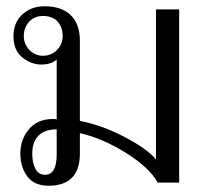

<svg xmlns="http://www.w3.org/2000/svg" viewBox="-20 -583 655 613"><path d="M45 -93Q45 -138 72.5 -170.5Q100 -203 148 -203Q157 -203 161 -202V-393Q144 -377 111 -377Q80 -377 51.5 -399.5Q23 -422 23 -468Q23 -511 51.5 -537Q80 -563 122 -563Q177 -563 206 -534.5Q235 -506 235 -454V-197Q304 -184 377 -146Q450 -108 478 -74V-553H552V0H484Q456 -49 381 -95.5Q306 -142 235 -158V-93Q235 10 135 10Q89 10 67 -20Q45 -50 45 -93ZM180 -468Q180 -496 164 -514Q148 -532 117 -532Q90 -532 73 -513.5Q56 -495 56 -468Q56 -442 74 -423.5Q92 -405 117 -405Q144 -405 162 -423.5Q180 -442 180 -468ZM161 -90V-170Q122 -170 102.5 -149.5Q83 -129 83 -93Q83 -63 93 -44Q103 -25 124 -25Q161 -25 161 -90Z"/></svg>

Font: Taviraj Light
Style: Regular
Weight: 300
Designer: Katatrad Team
Foundry: CadsonDemak
Version: Version 1.001